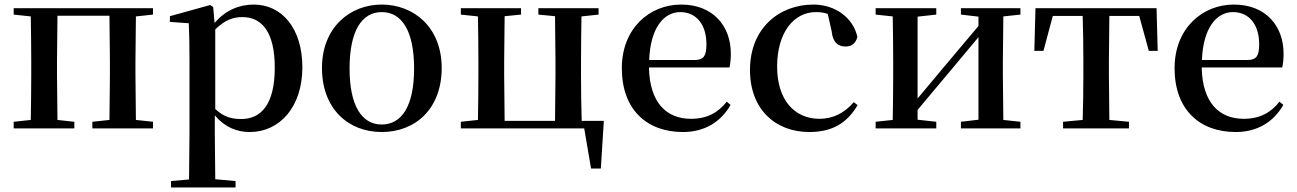

<svg xmlns="http://www.w3.org/2000/svg" viewBox="-20 -563 5690 842"><path d="M40 -499 115 -491C116 -435 117 -351 117 -296V-232C117 -177 116 -93 115 -37L40 -29V0H306V-29L232 -37L230 -232V-296L232 -494H460L462 -296V-232L460 -37L385 -29V0H651V-29L576 -37L574 -232V-296L576 -491L651 -499V-527H40Z M1075 16C1206 16 1306 -93 1306 -268C1306 -440 1215 -543 1093 -543C1030 -543 969 -519 921 -462L915 -532L902 -541L725 -492V-467L808 -461C810 -412 811 -366 811 -299V19L809 224L730 231V259H1013V231L924 223L922 19V-57C967 -4 1020 16 1075 16ZM924 -434C968 -477 1004 -488 1043 -488C1129 -488 1185 -422 1185 -266C1185 -100 1121 -41 1038 -41C994 -41 960 -51 924 -85Z M1654 16C1801 16 1917 -85 1917 -265C1917 -444 1794 -543 1654 -543C1515 -543 1392 -443 1392 -265C1392 -86 1507 16 1654 16ZM1654 -17C1566 -17 1513 -100 1513 -263C1513 -426 1566 -510 1654 -510C1743 -510 1796 -426 1796 -263C1796 -100 1743 -17 1654 -17Z M2001 0H2542L2572 176H2615L2628 -33H2531C2529 -90 2528 -176 2528 -232V-296C2528 -351 2529 -435 2530 -491L2605 -499V-527H2341V-499L2414 -492L2416 -296V-232L2414 -33H2193L2191 -232V-296L2193 -492L2265 -499V-527H2001V-499L2076 -491C2077 -435 2078 -351 2078 -296V-232C2078 -177 2077 -93 2076 -37L2001 -29Z M2975 16C3070 16 3141 -28 3184 -103L3167 -117C3129 -69 3081 -42 3010 -42C2905 -42 2829 -110 2826 -267H3179C3183 -284 3185 -303 3185 -328C3185 -449 3107 -543 2967 -543C2829 -543 2707 -439 2707 -264C2707 -81 2818 16 2975 16ZM2827 -300C2832 -440 2891 -510 2963 -510C3034 -510 3078 -455 3078 -369C3078 -320 3067 -300 3028 -300Z M3529 16C3631 16 3695 -24 3741 -102L3724 -115C3683 -67 3633 -42 3574 -42C3463 -42 3388 -126 3388 -271C3388 -420 3461 -510 3558 -510C3576 -510 3593 -508 3610 -502L3627 -427C3632 -377 3655 -359 3688 -359C3715 -359 3732 -372 3740 -401C3722 -484 3644 -543 3547 -543C3399 -543 3269 -441 3269 -256C3269 -83 3381 16 3529 16Z M4194 -499 4271 -490V-449L4121 -271L4004 -131V-490L4086 -499V-527H3820V-499L3895 -491C3896 -435 3897 -351 3897 -296V-232C3897 -177 3896 -93 3895 -37L3820 -29V0H4086V-29L4004 -38V-81L4149 -254L4271 -400V-38L4194 -29V0H4455V-29L4380 -37L4378 -232V-296L4380 -491L4455 -499V-527H4194Z M4727 0H4931V-29L4845 -37L4843 -232V-296L4845 -493H4976L5018 -340H5057L5052 -527H4521L4516 -340H4556L4597 -493H4728C4730 -437 4731 -351 4731 -296V-232C4731 -177 4730 -94 4728 -37L4642 -29V0Z M5399 16C5494 16 5565 -28 5608 -103L5591 -117C5553 -69 5505 -42 5434 -42C5329 -42 5253 -110 5250 -267H5603C5607 -284 5609 -303 5609 -328C5609 -449 5531 -543 5391 -543C5253 -543 5131 -439 5131 -264C5131 -81 5242 16 5399 16ZM5251 -300C5256 -440 5315 -510 5387 -510C5458 -510 5502 -455 5502 -369C5502 -320 5491 -300 5452 -300Z"/></svg>

Font: Noto Serif CJK SC SemiBold
Style: Regular
Weight: 600
Designer: Ryoko NISHIZUKA 西塚涼子 (kana & ideographs); Frank Grießhammer (Latin, Greek & Cyrillic); Wenlong ZHANG 张文龙 (bopomofo); San
Foundry: Adobe
Version: Version 2.001;hotconv 1.1.0;makeotfexe 2.6.0